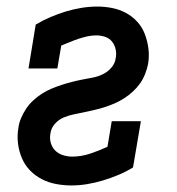

<svg xmlns="http://www.w3.org/2000/svg" viewBox="-20 -558 540 586"><path d="M198 8Q174 8 150.5 3.5Q127 -1 107 -11.5Q87 -22 71.5 -38Q56 -54 47 -75Q38 -96 35 -119.5Q32 -143 36 -167Q38 -183 44.5 -198Q51 -213 60 -226.5Q69 -240 81.5 -251.5Q94 -263 108 -272Q122 -281 137.5 -287.5Q153 -294 168.5 -299Q184 -304 199.5 -308Q215 -312 230.5 -315Q246 -318 262 -321Q278 -324 293 -331Q308 -338 319.5 -351Q331 -364 333 -380Q336 -393 333 -407Q330 -421 322 -431Q314 -441 301 -445.5Q288 -450 274 -450Q260 -450 246.5 -447Q233 -444 219.5 -439.5Q206 -435 193 -429.5Q180 -424 167 -419L155 -349H67L89 -483Q111 -496 134.5 -506Q158 -516 181 -523Q204 -530 228.5 -534Q253 -538 277 -538Q300 -538 322.5 -533.5Q345 -529 364.5 -518.5Q384 -508 399 -491.5Q414 -475 422 -454Q430 -433 433 -410Q436 -387 432 -363Q429 -348 423 -332.5Q417 -317 407.5 -303.5Q398 -290 385.5 -278.5Q373 -267 359 -258Q345 -249 330 -242.5Q315 -236 299.5 -231Q284 -226 268.5 -222.5Q253 -219 237 -215.5Q221 -212 205.5 -209Q190 -206 174.5 -199.5Q159 -193 147.5 -180Q136 -167 134 -151Q131 -136 135 -122Q139 -108 148.5 -98.5Q158 -89 172 -84.5Q186 -80 200 -80Q228 -80 255 -89Q282 -98 308 -110L321 -188H410L386 -47Q365 -34 341 -24Q317 -14 293.5 -7Q270 0 246 4Q222 8 198 8Z"/></svg>

Font: Iosevka Slab Semibold
Style: Italic
Weight: 600
Italic angle: -9°
Monospace: yes
Designer: Belleve Invis
Foundry: Belleve Invis
Version: Version 11.1.1; ttfautohint (v1.8.3)